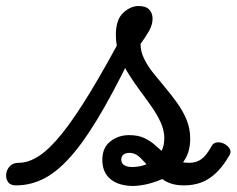

<svg xmlns="http://www.w3.org/2000/svg" viewBox="-202 -599 786 638"><path d="M-149 17Q-168 17 -175.5 5.5Q-183 -6 -181.5 -20.5Q-180 -35 -169.5 -46.5Q-159 -58 -140 -58Q-107 -58 -72 -81Q-37 -104 4 -155Q45 -206 96.5 -290.5Q148 -375 214 -499L264 -476Q199 -338 145 -243Q91 -148 43.5 -91Q-4 -34 -50.5 -8.5Q-97 17 -149 17ZM242 19Q193 19 165.5 -3.5Q138 -26 138 -68Q138 -108 164.5 -129Q191 -150 227 -150Q257 -150 277 -140.5Q297 -131 312.5 -117.5Q328 -104 343 -90.5Q358 -77 378 -67.5Q398 -58 427 -58Q441 -58 448 -46.5Q455 -35 453.5 -20.5Q452 -6 441.5 5.5Q431 17 409 17Q370 17 344 0.5Q318 -16 299.5 -37Q281 -58 264.5 -74.5Q248 -91 228 -91Q216 -91 208.5 -85.5Q201 -80 201 -69Q201 -56 211 -50Q221 -44 237 -44Q256 -44 274.5 -49.5Q293 -55 309 -66.5Q325 -78 334.5 -96.5Q344 -115 344 -140Q344 -165 332.5 -191Q321 -217 302.5 -243.5Q284 -270 263.5 -297.5Q243 -325 224.5 -354.5Q206 -384 194.5 -416Q183 -448 183 -483Q183 -534 207.5 -556.5Q232 -579 258 -579Q283 -579 294 -567Q305 -555 305 -537Q305 -516 292 -494Q279 -472 265 -453Q265 -428 277 -403.5Q289 -379 308 -355.5Q327 -332 347.5 -307.5Q368 -283 387 -256.5Q406 -230 418 -201Q430 -172 430 -138Q430 -100 414.5 -72.5Q399 -45 375 -27Q351 -9 325 1Q299 11 276.5 15Q254 19 242 19ZM411 17Q400 17 395.5 5.5Q391 -6 393 -20.5Q395 -35 403.5 -46.5Q412 -58 427 -58Q450 -58 467 -70Q484 -82 502 -115Q508 -125 520 -126Q532 -127 543.5 -121Q555 -115 561 -105Q567 -95 561 -84Q538 -44 513.5 -22Q489 0 463.5 8.5Q438 17 411 17Z"/></svg>

Font: Playwrite DE VA
Style: Regular
Weight: 400
Designer: Veronika Burian, José Scaglione
Foundry: TypeTogether
Version: Version 1.002